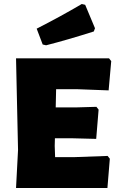

<svg xmlns="http://www.w3.org/2000/svg" viewBox="-20 -938 581 958"><path d="M388 -918 405 -914 454 -797 448 -781Q316 -739 210 -712L193 -716L163 -795Q281 -855 388 -918ZM517 -160 528 -146 516 0H60L70 -190L60 -647H524L535 -633L522 -487L363 -493H260L258 -402H357L461 -405L472 -391L460 -245L344 -248H254L253 -210L255 -154H351Z"/></svg>

Font: Alegreya Sans SC Black
Style: Regular
Weight: 900
Designer: Juan Pablo del Peral
Foundry: Huerta Tipografica
Version: Version 2.007